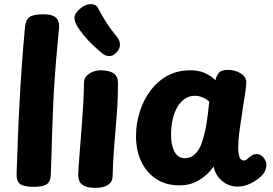

<svg xmlns="http://www.w3.org/2000/svg" viewBox="-20 -891 1317 926"><path d="M101 -765Q104 -796 122.5 -809Q141 -822 188 -822Q223 -822 239.5 -813Q256 -804 261 -789.5Q266 -775 265 -759Q263 -731 257 -672Q251 -613 243.5 -508Q236 -403 231 -236Q230 -183 228 -135Q226 -87 225 -49Q224 -15 205.5 -2.5Q187 10 143 10Q98 10 78.5 -2.5Q59 -15 60 -53Q63 -139 66.5 -229.5Q70 -320 75 -411Q80 -502 86.5 -591.5Q93 -681 101 -765Z M385 -492Q385 -512 397.5 -525Q410 -538 428.5 -545Q447 -552 465 -552Q507 -552 528 -537Q549 -522 549 -492Q549 -424 545.5 -370.5Q542 -317 537.5 -267.5Q533 -218 529 -164Q525 -110 523 -40Q522 -12 500 1.5Q478 15 440 15Q405 15 386.5 5.5Q368 -4 362.5 -18Q357 -32 357 -47Q357 -56 359.5 -91.5Q362 -127 366 -177.5Q370 -228 374.5 -286Q379 -344 382 -398Q385 -452 385 -492Z M542 -638Q524 -619 505.5 -620.5Q487 -622 475 -632Q454 -649 429 -672.5Q404 -696 383.5 -721.5Q363 -747 352 -765Q340 -787 339 -805.5Q338 -824 365 -848Q391 -871 418 -871Q445 -871 455 -848Q464 -829 488 -790.5Q512 -752 545 -712Q557 -698 558.5 -677.5Q560 -657 542 -638Z M636 -234Q636 -295 654 -352Q672 -409 705.5 -454Q739 -499 787.5 -525.5Q836 -552 898 -552Q937 -552 966.5 -539.5Q996 -527 1019 -504Q1024 -526 1036 -540Q1048 -554 1079 -554Q1115 -554 1142 -536.5Q1169 -519 1168 -492Q1167 -465 1159 -418.5Q1151 -372 1145 -327Q1143 -313 1139.5 -291Q1136 -269 1133.5 -247.5Q1131 -226 1130 -211Q1129 -196 1129 -173.5Q1129 -151 1135 -134Q1141 -117 1155 -117Q1163 -117 1169 -121Q1175 -125 1181 -132Q1191 -139 1198.5 -143.5Q1206 -148 1218 -148Q1232 -148 1243.5 -138.5Q1255 -129 1261.5 -113Q1268 -97 1262 -77Q1258 -58 1236 -38Q1214 -18 1184.5 -4.5Q1155 9 1126 9Q1097 9 1073 -3.5Q1049 -16 1032.5 -37.5Q1016 -59 1010 -88Q984 -49 941.5 -23Q899 3 846 3Q780 3 733 -28Q686 -59 661 -112.5Q636 -166 636 -234ZM805 -241Q805 -209 812 -183.5Q819 -158 833.5 -143Q848 -128 872 -128Q892 -128 907 -137.5Q922 -147 934 -163.5Q946 -180 953 -202Q961 -225 967 -250Q973 -275 977 -301Q981 -327 984 -352Q987 -377 989 -401Q975 -414 957 -421.5Q939 -429 919 -429Q892 -429 871 -414.5Q850 -400 835 -374Q820 -348 812.5 -314Q805 -280 805 -241Z"/></svg>

Font: Playpen Sans Arabic
Style: Bold
Weight: 700
Version: Version 2.000